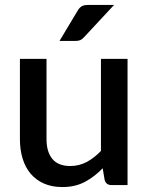

<svg xmlns="http://www.w3.org/2000/svg" viewBox="-20 -748 601 776"><path d="M168 -510H60.5V-185.5C60.5 -156.8 64.2 -130.6 71.5 -106.8C78.8 -82.9 89.8 -62.5 104.2 -45.5C118.8 -28.5 136.7 -15.3 158 -6C179.3 3.3 204 8 232 8C266.7 8 297.1 1 323.2 -13C349.4 -27 373.3 -45.3 395 -68L403 -20.5C407 -6.8 416.2 0 430.5 0H495.5V-510H388V-138C370 -119 350.7 -104.1 330.2 -93.2C309.7 -82.4 287.7 -77 264 -77C231.7 -77 207.6 -86.5 191.7 -105.5C175.9 -124.5 168 -151.2 168 -185.5ZM441 -728H336.5C324.5 -728 315.4 -726 309.2 -722C303.1 -718 297.7 -711.8 293 -703.5L220.5 -582.5H284.5C292.8 -582.5 299.6 -583.7 304.7 -586C309.9 -588.3 315.2 -592.5 320.5 -598.5Z"/></svg>

Font: Lato Semibold
Style: Regular
Weight: 600
Designer: Lukasz Dziedzic
Foundry: tyPoland Lukasz Dziedzic
Version: Version 2.006; 2014-01-15